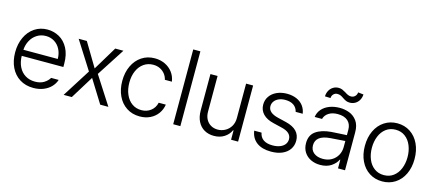

<svg xmlns="http://www.w3.org/2000/svg" viewBox="-53 -1230 3971 1753"><g transform="rotate(15 1932.5 -353.5)"><path d="M44.9 -261.7Q44.9 -341.3 74.5 -404.3Q104 -467.3 157.2 -502.7Q210.4 -538.1 278.3 -538.1Q338.4 -538.1 390.1 -509.3Q441.9 -480.5 473.4 -421.4Q504.9 -362.3 504.9 -276.4V-245.1H111.3Q112.8 -185.5 134.8 -141.4Q156.7 -97.2 196.3 -73Q235.8 -48.8 288.1 -48.8Q338.4 -48.8 372.3 -69.8Q406.2 -90.8 422.9 -120.1H494.1Q482.4 -83 453.9 -53.2Q425.3 -23.4 382.8 -6.3Q340.3 10.7 288.1 10.7Q214.4 10.7 159.4 -23.7Q104.5 -58.1 74.7 -119.9Q44.9 -181.6 44.9 -261.7ZM436.5 -302.7Q436.5 -352.1 416.5 -392.1Q396.5 -432.1 360.6 -454.8Q324.7 -477.5 279.3 -477.5Q232.4 -477.5 195.3 -454.1Q158.2 -430.7 136.5 -390.6Q114.7 -350.6 111.8 -302.7Z M784.2 -306.6 918.9 -530.3H996.1L825.2 -265.6L996.1 0H918.9L784.2 -216.8L650.4 0H573.2L741.2 -265.6L573.2 -530.3H650.4Z M1057.1 -262.7Q1057.1 -342.3 1086.7 -404.8Q1116.2 -467.3 1169.7 -502.7Q1223.1 -538.1 1292.5 -538.1Q1345.7 -538.1 1389.6 -517.1Q1433.6 -496.1 1461.7 -458.5Q1489.7 -420.9 1496.6 -372.1H1430.2Q1423.8 -401.4 1405.3 -425.3Q1386.7 -449.2 1358.2 -463.4Q1329.6 -477.5 1293.5 -477.5Q1243.7 -477.5 1205.1 -450.7Q1166.5 -423.8 1145 -375.5Q1123.5 -327.1 1123.5 -264.6Q1123.5 -201.7 1144.8 -152.6Q1166 -103.5 1204.3 -76.2Q1242.7 -48.8 1293.5 -48.8Q1344.7 -48.8 1382.1 -77.6Q1419.4 -106.4 1430.2 -155.3H1497.6Q1490.2 -107.4 1462.9 -69.6Q1435.5 -31.7 1391.8 -10.5Q1348.1 10.7 1293.5 10.7Q1222.7 10.7 1168.9 -24.4Q1115.2 -59.6 1086.2 -121.6Q1057.1 -183.6 1057.1 -262.7Z M1676.3 0H1608.9V-707H1676.3Z M2155.8 -530.3H2222.2V0H2155.8V-87.9H2150.9Q2131.8 -45.4 2090.8 -19.3Q2049.8 6.8 1993.7 6.8Q1942.4 6.8 1902.8 -15.9Q1863.3 -38.6 1841.1 -82.3Q1818.8 -126 1818.8 -187.5V-530.3H1886.2V-192.4Q1886.2 -152.3 1902.3 -121.8Q1918.5 -91.3 1947.3 -74.5Q1976.1 -57.6 2013.2 -57.6Q2049.3 -57.6 2082 -75Q2114.7 -92.3 2135.3 -125.7Q2155.8 -159.2 2155.8 -205.1Z M2540.5 -479.5Q2506.3 -479.5 2479.7 -467.8Q2453.1 -456.1 2438.2 -435.5Q2423.3 -415 2423.3 -389.6Q2423.3 -327.6 2518.1 -304.7L2599.1 -285.2Q2732.9 -252 2732.9 -144.5Q2732.9 -99.1 2709.2 -64Q2685.5 -28.8 2640.9 -9Q2596.2 10.7 2534.7 10.7Q2449.7 10.7 2399.2 -26.9Q2348.6 -64.5 2338.4 -134.8H2407.7Q2415.5 -91.8 2447.5 -69.8Q2479.5 -47.9 2533.7 -47.9Q2573.2 -47.9 2603 -59.3Q2632.8 -70.8 2649.2 -91.8Q2665.5 -112.8 2665.5 -140.6Q2665.5 -205.1 2573.7 -226.6L2492.7 -246.1Q2426.3 -261.2 2391.1 -297.6Q2356 -334 2356 -386.7Q2356 -430.2 2379.6 -464.6Q2403.3 -499 2446 -518.6Q2488.8 -538.1 2543.5 -538.1Q2594.7 -537.6 2634 -520.3Q2673.3 -502.9 2696.8 -471.4Q2720.2 -439.9 2726.1 -398.4H2659.7Q2650.9 -437 2620.6 -458.3Q2590.3 -479.5 2540.5 -479.5Z M3020 -305.7Q3054.2 -308.1 3095.9 -310.3Q3137.7 -312.5 3166.5 -314V-364.3Q3166.5 -418 3133.1 -448.2Q3099.6 -478.5 3037.6 -478.5Q2986.3 -478.5 2952.4 -456.8Q2918.5 -435.1 2908.7 -398.4H2839.4Q2844.7 -439.9 2871.8 -471.7Q2898.9 -503.4 2942.9 -520.8Q2986.8 -538.1 3041.5 -538.1Q3087.4 -538.1 3130.6 -522.2Q3173.8 -506.3 3203.4 -466.3Q3232.9 -426.3 3232.9 -358.4V0H3166.5V-82H3162.6Q3144 -43 3102.5 -15.6Q3061 11.7 2999.5 11.7Q2950.7 11.7 2910.9 -7.3Q2871.1 -26.4 2847.9 -62.5Q2824.7 -98.6 2824.7 -148.4Q2824.7 -224.1 2877.7 -261.2Q2930.7 -298.3 3020 -305.7ZM3009.3 -47.9Q3056.6 -47.9 3092.3 -68.6Q3127.9 -89.4 3147.2 -124.5Q3166.5 -159.7 3166.5 -202.1V-258.8L3029.8 -249Q2960 -244.1 2925.5 -217.8Q2891.1 -191.4 2891.1 -145.5Q2891.1 -99.6 2923.8 -73.7Q2956.5 -47.9 3009.3 -47.9ZM2982.9 -711.9Q3002.4 -711.9 3017.1 -705.8Q3031.7 -699.7 3052.2 -687.5Q3068.8 -676.3 3082 -670.7Q3095.2 -665 3110.8 -665Q3132.3 -665 3147.7 -679.9Q3163.1 -694.8 3164.6 -717.8L3216.3 -711.9Q3214.8 -681.2 3200.9 -657.2Q3187 -633.3 3164.3 -620.4Q3141.6 -607.4 3114.7 -607.4Q3093.3 -607.4 3078.6 -613.8Q3064 -620.1 3045.4 -632.8Q3029.8 -644 3016.6 -649.7Q3003.4 -655.3 2985.8 -655.3Q2964.4 -655.3 2949.7 -640.1Q2935.1 -625 2934.1 -602.5L2881.3 -604.5Q2882.3 -635.7 2896 -660.2Q2909.7 -684.6 2932.4 -698.2Q2955.1 -711.9 2982.9 -711.9Z M3350.1 -262.7Q3350.1 -343.3 3379.9 -405.8Q3409.7 -468.3 3463.4 -503.2Q3517.1 -538.1 3585.4 -538.1Q3653.8 -538.1 3707.3 -503.2Q3760.7 -468.3 3790.3 -405.8Q3819.8 -343.3 3819.8 -262.7Q3819.8 -182.6 3790.3 -120.4Q3760.7 -58.1 3707.3 -23.7Q3653.8 10.7 3585.4 10.7Q3516.6 10.7 3463.1 -23.7Q3409.7 -58.1 3379.9 -120.4Q3350.1 -182.6 3350.1 -262.7ZM3753.4 -262.7Q3753.4 -321.8 3733.6 -370.8Q3713.9 -419.9 3675.8 -448.7Q3637.7 -477.5 3585.4 -477.5Q3532.7 -477.5 3494.4 -448.7Q3456.1 -419.9 3436.3 -370.8Q3416.5 -321.8 3416.5 -262.7Q3416.5 -203.6 3436.3 -154.8Q3456.1 -106 3494.4 -77.4Q3532.7 -48.8 3585.4 -48.8Q3637.7 -48.8 3675.8 -77.4Q3713.9 -106 3733.6 -154.8Q3753.4 -203.6 3753.4 -262.7Z"/></g></svg>

Font: Pretendard JP Light
Style: Regular
Weight: 300
Designer: Base glyphs from Inter by Rasmus Andersson; Hangeul glyphs from Noto Sans CJK(Source Han Sans) by Jang Soo-young and Kan
Foundry: Kil Hyung-jin
Version: Version 1.309